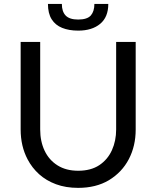

<svg xmlns="http://www.w3.org/2000/svg" viewBox="-20 -924 776 953"><path d="M368 8.5Q306.5 8.5 258 -9.5Q209.5 -27.5 174.2 -59.2Q139 -91 117 -133Q82.5 -198.5 82.5 -281V-716H179.5V-281.5Q179.5 -222 201.5 -175.8Q223.5 -129.5 265.8 -103Q308 -76.5 368 -76.5Q431 -76.5 472.8 -104.2Q514.5 -132 535.5 -178.5Q556.5 -225 556.5 -281V-716H653.5V-281Q653.5 -199.5 619.5 -134.2Q585.5 -69 520.5 -29.5Q456.5 8.5 368 8.5ZM368 -772Q322.5 -772 288.8 -785.5Q255 -799 236.5 -828.2Q218 -857.5 218 -904.5H287Q287 -866.5 306 -846.8Q325 -827 368 -827Q413 -827 431 -847.5Q448.5 -868 448.5 -904.5H517.5Q517.5 -839 477 -805.5Q436.5 -772 368 -772Z"/></svg>

Font: Verano Sans
Style: Regular
Weight: 400
Designer: Lukasz Dziedzic with Adam Twardoch and Botio Nikoltchev
Foundry: tyPoland Lukasz Dziedzic
Version: Version 3.001;December 28, 2019;FontCreator 12.0.0.2547 64-b